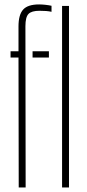

<svg xmlns="http://www.w3.org/2000/svg" viewBox="-20 -826 383 846"><path d="M26.5 -572.5V-600H61.5V-709.5Q61.5 -761 82 -783.8Q102.5 -806.5 152.5 -806.5Q164.5 -806.5 180.5 -804.8Q196.5 -803 207 -800.5V-774Q196 -776.5 183 -777.5Q170 -778.5 154 -778.5Q119 -778.5 105.5 -764.5Q92 -750.5 92 -710.5L93 0H62.5L61.5 -572.5ZM123.5 -572.5V-600H195.5V-572.5ZM253.5 0V-800H284V0Z"/></svg>

Font: Big Shoulders Stencil Display ExtraLight
Style: Regular
Weight: 250
Designer: Patric King
Foundry: XO Type Co
Version: Version 2.001